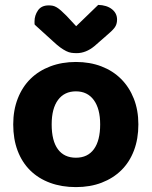

<svg xmlns="http://www.w3.org/2000/svg" viewBox="-20 -749 620 784"><path d="M545 -241Q545 -182 527 -134.5Q509 -87 475.5 -54Q442 -21 395 -3Q348 15 290 15Q232 15 184.5 -2.5Q137 -20 103.5 -53Q70 -86 52 -133.5Q34 -181 34 -241Q34 -299 52.5 -346.5Q71 -394 104.5 -427Q138 -460 185.5 -478Q233 -496 290 -496Q347 -496 394 -478Q441 -460 474.5 -426.5Q508 -393 526.5 -346Q545 -299 545 -241ZM290 -376Q243 -376 217 -341Q191 -306 191 -241Q191 -174 216.5 -139.5Q242 -105 290 -105Q338 -105 363.5 -140Q389 -175 389 -241Q389 -305 363 -340.5Q337 -376 290 -376ZM291 -642 381 -729Q416 -728 437 -711.5Q458 -695 458 -669Q458 -649 447.5 -635.5Q437 -622 414 -603L366 -561Q331 -532 293 -532Q281 -532 271 -533.5Q261 -535 250 -540.5Q239 -546 226.5 -555Q214 -564 198 -579L122 -648Q121 -650 121 -654Q121 -658 121 -662Q121 -686 135 -706.5Q149 -727 179 -727Q188 -727 195.5 -725.5Q203 -724 211.5 -719Q220 -714 229.5 -705.5Q239 -697 252 -684Z"/></svg>

Font: Baloo 2
Style: Bold
Weight: 700
Designer: Sarang Kulkarni and Ek Type
Foundry: Ek Type
Version: Version 1.640;hotconv 1.0.111;makeotfexe 2.5.65597; ttfautoh